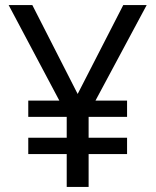

<svg xmlns="http://www.w3.org/2000/svg" viewBox="-20 -734 612 754"><path d="M285 -365 464 -714H556L355 -339H479V-275H328V-193H479V-129H328V0H242V-129H91V-193H242V-275H91V-339H213L14 -714H107Z"/></svg>

Font: Noto Sans Tirhuta
Style: Regular
Weight: 400
Designer: Monotype Design Team
Foundry: Monotype Imaging Inc.
Version: Version 2.003; ttfautohint (v1.8.4.7-5d5b)